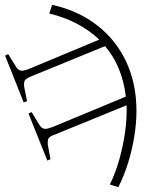

<svg xmlns="http://www.w3.org/2000/svg" viewBox="-20 -523 640 795"><path d="M196 -503Q304 -479 382.5 -418Q461 -357 503 -266.5Q545 -176 545 -64Q545 -12 536 43Q527 98 510.5 151Q494 204 470 252L435 241Q459 191 474.5 135.5Q490 80 498 23.5Q506 -33 504 -87L210 33Q195 38 187.5 43.5Q180 49 178.5 56.5Q177 64 178 77L189 136L176 142L98 -53L111 -59L143 -6Q151 6 159 9Q167 12 178.5 9Q190 6 205 0L501 -123Q494 -184 472.5 -237Q451 -290 415 -332L112 -208Q97 -202 89.5 -196.5Q82 -191 80.5 -184Q79 -177 80 -164L92 -104L78 -99L1 -293L14 -299L46 -247Q52 -237 59.5 -233Q67 -229 78 -231Q89 -233 108 -241L391 -359Q351 -397 299 -424.5Q247 -452 184 -467Z"/></svg>

Font: Literata 60pt ExtraLight
Style: Regular
Weight: 250
Designer: Latin by Veronika Burian and Jose Scaglione. Greek by Irene Vlachou. Cyrillic by Vera Evstafieva.
Foundry: TypeTogether
Version: Version 3.103;gftools[0.9.29]